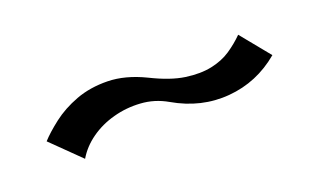

<svg xmlns="http://www.w3.org/2000/svg" viewBox="-29 -481 504 298"><g transform="rotate(-20 222.5 -331.5)"><path d="M405.3 -333Q368.2 -301.8 321.3 -297.9Q274.4 -293.9 230.5 -319.3Q210 -331.1 187 -332.5Q164.1 -334 142.6 -328.1Q121.1 -322.3 104 -310.1Q86.9 -297.9 77.1 -281.2L30.3 -327.1Q40 -337.9 57.6 -351.6Q75.2 -365.2 98.6 -374Q122.1 -382.8 150.9 -382.3Q179.7 -381.8 211.9 -366.2Q243.2 -350.6 267.1 -347.2Q291 -343.8 309.6 -347.7Q328.1 -351.6 341.8 -360.8Q355.5 -370.1 366.2 -380.9Z"/></g></svg>

Font: Mystery Quest
Style: Regular
Weight: 400
Designer: Squid
Foundry: Font Diner, Inc DBA Sideshow
Version: Version 1.000